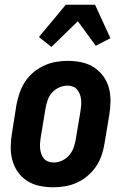

<svg xmlns="http://www.w3.org/2000/svg" viewBox="-20 -786 540 814"><path d="M206 8Q176 8 147.5 2Q119 -4 95.5 -19Q72 -34 56 -56.5Q40 -79 32.5 -106.5Q25 -134 25.5 -164Q26 -194 31 -223L50 -343Q55 -368 63.5 -393Q72 -418 86.5 -440Q101 -462 122 -479.5Q143 -497 167 -508Q191 -519 216.5 -523.5Q242 -528 267 -528Q297 -528 325.5 -522Q354 -516 377.5 -501Q401 -486 417.5 -463.5Q434 -441 441.5 -413.5Q449 -386 448.5 -356Q448 -326 443 -297L423 -177Q419 -152 410.5 -127Q402 -102 387 -80Q372 -58 351.5 -40.5Q331 -23 307 -12Q283 -1 257 3.5Q231 8 206 8ZM207 -97Q225 -97 242 -104.5Q259 -112 272 -126.5Q285 -141 291.5 -158.5Q298 -176 301 -194L321 -314Q323 -326 324 -338Q325 -350 324 -362Q323 -374 319 -385Q315 -396 308 -405Q301 -414 290 -418.5Q279 -423 267 -423Q249 -423 231.5 -415.5Q214 -408 201 -393.5Q188 -379 182 -361.5Q176 -344 173 -326L153 -206Q151 -194 150 -182Q149 -170 150 -158Q151 -146 154.5 -135Q158 -124 165 -115Q172 -106 183.5 -101.5Q195 -97 207 -97ZM198 -587 145 -629 259 -766H383L448 -624L386 -592L310 -696Z"/></svg>

Font: Iosevka Extrabold Oblique
Style: Regular
Weight: 800
Italic angle: -9°
Monospace: yes
Designer: Belleve Invis
Foundry: Belleve Invis
Version: Version 32.5.0; ttfautohint (v1.8.4)